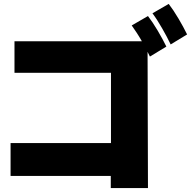

<svg xmlns="http://www.w3.org/2000/svg" viewBox="-20 -888 980 981"><path d="M546 73V11H34V-157H547V-516H54V-677H705Q692 -700 678.5 -720.5Q665 -741 653 -758L736 -806Q760 -775 786 -731Q812 -687 830 -650L746 -599L734 -623L736 73ZM842 -868Q866 -837 892 -793Q918 -749 936 -712L852 -661Q843 -680 831.5 -701.5Q820 -723 808 -744Q796 -765 783.5 -784.5Q771 -804 759 -820Z"/></svg>

Font: OA Gothic ExtraBold
Style: Regular
Weight: 800
Designer: Choi Chi-young, Lee Jaesang, Lee Juhyun, Han Dohee
Foundry: DDUNGSANG CORP.
Version: Version 1.000;Build 20210203